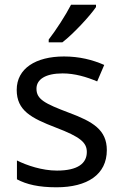

<svg xmlns="http://www.w3.org/2000/svg" viewBox="-20 -786 519 816"><path d="M388 -756V-766H282C259 -721 216 -655 187 -618V-606H245C292 -642 363 -719 388 -756ZM434 -148C434 -234 375 -269 273 -307C170 -346 135 -364 135 -409C135 -449 174 -474 246 -474C298 -474 348 -459 393 -440L423 -510C373 -532 317 -546 252 -546C132 -546 51 -495 51 -404C51 -316 113 -284 217 -244C322 -204 349 -180 349 -140C349 -92 311 -61 222 -61C159 -61 94 -83 52 -104V-24C93 -2 145 10 220 10C351 10 434 -44 434 -148Z"/></svg>

Font: Noto Sans Arabic
Style: Regular
Weight: 400
Designer: Monotype Design Team, Nadine Chahine, Nizar Qandah and Khaled Hosny
Foundry: Monotype Imaging Inc.
Version: Version 2.012